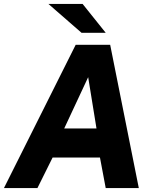

<svg xmlns="http://www.w3.org/2000/svg" viewBox="-35 -949 778 969"><path d="M-15 0 347 -723H521L665.5 0H498.5L469.5 -154H230.5L154 0ZM289 -300.5H452L410 -559.5ZM376.5 -783.5 209.5 -929H382L498.5 -783.5Z"/></svg>

Font: Public Sans Thin ExtraBold
Style: Italic
Weight: 800
Italic angle: -8°
Version: Version 2.001